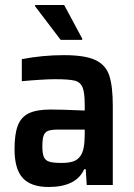

<svg xmlns="http://www.w3.org/2000/svg" viewBox="-20 -738 534 766"><path d="M38 -143Q38 -203 51 -237Q64 -271 95 -286Q126 -301 182 -301Q228 -301 318 -297V-320Q318 -370 309 -390.5Q300 -411 277 -416.5Q254 -422 199 -422Q175 -422 136 -419.5Q97 -417 67 -414V-502Q150 -518 235 -518Q319 -518 360.5 -498.5Q402 -479 416 -436.5Q430 -394 430 -315V0H326L322 -63H316Q284 8 174 8Q104 8 71 -27.5Q38 -63 38 -143ZM301 -116Q318 -139 318 -201V-221H212Q185 -221 172 -216Q159 -211 154 -197Q149 -183 149 -153Q149 -125 155 -111.5Q161 -98 176.5 -93Q192 -88 226 -88Q254 -88 272 -94Q290 -100 301 -116ZM222 -579 120 -713V-718H236L308 -584V-579Z"/></svg>

Font: Saira Semi Condensed Medium
Style: Regular
Weight: 500
Width: 4
Designer: Hector Gatti with collaboration of the Omnibus-Type team
Foundry: Omnibus-Type
Version: Version 1.001; ttfautohint (v1.8)